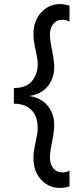

<svg xmlns="http://www.w3.org/2000/svg" viewBox="-20 -733 374 942"><path d="M274 189Q219 189 181.5 148.5Q144 108 144 40Q144 13 154.5 -34Q165 -81 165 -103Q165 -204 77 -222Q68 -224 48 -224V-301Q114 -301 142 -342Q165 -374 165 -420Q165 -442 154.5 -489Q144 -536 144 -563Q144 -631 182 -672Q220 -713 274 -713Q295 -713 321 -705V-627Q304 -636 288 -636Q257 -636 241 -615Q225 -594 225 -565Q225 -536 235.5 -485Q246 -434 246 -405Q246 -349 214.5 -310Q183 -271 124 -262Q183 -253 214.5 -213.5Q246 -174 246 -119Q246 -89 235.5 -38Q225 13 225 42Q225 71 241 92Q257 113 288 113Q304 113 321 104V181Q300 189 274 189Z"/></svg>

Font: Hind Mysuru
Style: Regular
Weight: 400
Designer: Manushi Parikh, Hitesh Malaviya
Foundry: Indian Type Foundry
Version: Version 0.703;PS 1.0;hotconv 1.0.86;makeotf.lib2.5.63406